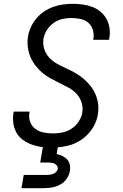

<svg xmlns="http://www.w3.org/2000/svg" viewBox="-20 -763 640 1003"><path d="M250 8Q222 8 196 4.5Q170 1 145.5 -8Q121 -17 100 -32Q79 -47 66.5 -69Q54 -91 50 -117.5Q46 -144 50 -171L52 -180H135L134 -175Q129 -149 137.5 -126.5Q146 -104 164.5 -90Q183 -76 207.5 -71Q232 -66 257 -66Q281 -66 306 -71Q331 -76 353.5 -90.5Q376 -105 391 -128Q406 -151 410 -176Q414 -204 405.5 -229.5Q397 -255 379 -274Q361 -293 337.5 -305.5Q314 -318 290.5 -329.5Q267 -341 244 -353.5Q221 -366 201.5 -382.5Q182 -399 166 -419.5Q150 -440 139.5 -464Q129 -488 125.5 -515.5Q122 -543 126 -571Q130 -596 141 -620.5Q152 -645 169.5 -666Q187 -687 210 -702.5Q233 -718 258 -727Q283 -736 308.5 -739.5Q334 -743 359 -743Q386 -743 412 -739.5Q438 -736 462 -727Q486 -718 505 -702Q524 -686 536 -664.5Q548 -643 552 -617Q556 -591 551 -564L550 -555H467L468 -561Q472 -585 465 -607.5Q458 -630 441 -644.5Q424 -659 400.5 -664Q377 -669 352 -669Q329 -669 305 -663.5Q281 -658 260 -643Q239 -628 225 -606Q211 -584 207 -560Q203 -532 211.5 -506Q220 -480 238 -461Q256 -442 279 -429.5Q302 -417 326 -406Q350 -395 373 -382Q396 -369 415.5 -352.5Q435 -336 451.5 -315.5Q468 -295 478.5 -271Q489 -247 492.5 -220Q496 -193 491 -164Q487 -139 475 -114Q463 -89 444.5 -68Q426 -47 402.5 -31.5Q379 -16 354 -7.5Q329 1 302 4.5Q275 8 250 8ZM92 220 104 151H219Q228 151 237 150Q246 149 255.5 146Q265 143 272.5 136Q280 129 282 120Q283 111 278 103.5Q273 96 265 92Q257 88 247.5 87Q238 86 229 86H190L216 -66H294L276 42Q291 45 306 52Q321 59 331 70Q341 81 344.5 97Q348 113 345 130Q343 144 336 158Q329 172 318.5 183Q308 194 294 201.5Q280 209 265.5 213Q251 217 236 218.5Q221 220 207 220Z"/></svg>

Font: Iosevka Extended Oblique
Style: Regular
Weight: 400
Width: 7
Italic angle: -9°
Monospace: yes
Designer: Belleve Invis
Foundry: Belleve Invis
Version: Version 32.0.1; ttfautohint (v1.8.4)